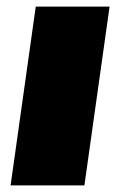

<svg xmlns="http://www.w3.org/2000/svg" viewBox="-20 -560 363 580"><path d="M311 -540 235 0H12L88 -540Z"/></svg>

Font: Pathway Extreme Condensed Black
Style: Italic
Weight: 900
Width: 3
Italic angle: -8°
Version: Version 1.001;gftools[0.9.26]